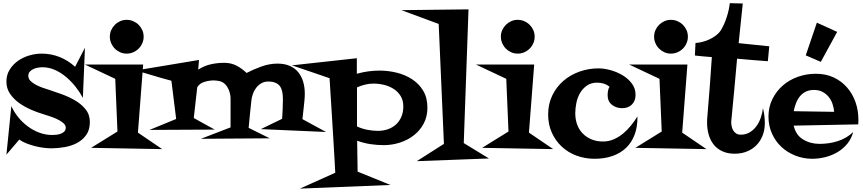

<svg xmlns="http://www.w3.org/2000/svg" viewBox="-20 -916 5314 1182"><path d="M533.2 -165Q533.2 -116.2 510.7 -85Q488.3 -53.7 454.1 -35.6Q419.9 -17.6 377.9 -10.3Q335.9 -2.9 296.9 -2.9Q274.4 -2.9 247.6 -6.3Q220.7 -9.8 194.3 -16.6Q168 -23.4 143.1 -33.2Q118.2 -43 98.6 -56.6L19.5 36.1L49.8 -262.7Q66.4 -226.6 92.3 -194.3Q118.2 -162.1 151.4 -137.7Q184.6 -113.3 222.7 -99.1Q260.7 -85 301.8 -85Q312.5 -85 326.7 -86.4Q340.8 -87.9 354 -92.8Q367.2 -97.7 376 -106.4Q384.8 -115.2 384.8 -129.9Q384.8 -146.5 367.2 -160.6Q349.6 -174.8 326.2 -185.1Q302.7 -195.3 279.3 -202.6Q255.9 -210 244.1 -213.9Q210.9 -223.6 171.4 -240.7Q131.8 -257.8 98.1 -281.7Q64.5 -305.7 42 -338.4Q19.5 -371.1 19.5 -414.1Q19.5 -455.1 39.6 -487.3Q59.6 -519.5 90.8 -541.5Q122.1 -563.5 160.6 -574.7Q199.2 -585.9 236.3 -585.9Q294.9 -585.9 347.2 -564.9Q399.4 -543.9 442.4 -504.9L502.9 -622.1L490.2 -313.5Q472.7 -346.7 446.3 -380.4Q419.9 -414.1 387.7 -441.4Q355.5 -468.8 318.4 -485.4Q281.2 -502 241.2 -502Q229.5 -502 214.4 -499.5Q199.2 -497.1 186 -491.2Q172.9 -485.4 163.6 -475.1Q154.3 -464.8 154.3 -449.2Q154.3 -430.7 168.5 -417Q182.6 -403.3 202.6 -393.1Q222.7 -382.8 243.7 -375.5Q264.6 -368.2 278.3 -364.3Q313.5 -352.5 357.4 -336.9Q401.4 -321.3 440.4 -298.8Q479.5 -276.4 506.3 -243.7Q533.2 -210.9 533.2 -165Z M864.3 -690.4Q864.3 -668.9 856 -649.9Q847.7 -630.9 833.5 -616.7Q819.3 -602.5 800.3 -594.2Q781.2 -585.9 759.8 -585.9Q738.3 -585.9 719.7 -594.2Q701.2 -602.5 687 -616.7Q672.9 -630.9 664.6 -649.9Q656.2 -668.9 656.2 -690.4Q656.2 -711.9 664.6 -730.5Q672.9 -749 687 -763.2Q701.2 -777.3 719.7 -785.6Q738.3 -793.9 759.8 -793.9Q781.2 -793.9 800.3 -785.6Q819.3 -777.3 833.5 -763.2Q847.7 -749 856 -730.5Q864.3 -711.9 864.3 -690.4ZM978.5 2 541 -5.9 703.1 -106.4 689.5 -430.7 502.9 -518.6H861.3L829.1 -99.6Z M1987.3 -103.5 1585.9 -121.1 1716.8 -184.6Q1718.8 -214.8 1720.2 -244.6Q1721.7 -274.4 1721.7 -304.7Q1721.7 -330.1 1717.8 -350.1Q1713.9 -370.1 1704.1 -384.3Q1694.3 -398.4 1676.3 -406.2Q1658.2 -414.1 1630.9 -414.1Q1607.4 -414.1 1588.9 -403.3Q1570.3 -392.6 1557.1 -375.5Q1543.9 -358.4 1536.6 -337.4Q1529.3 -316.4 1527.3 -294.9Q1522.5 -253.9 1518.6 -211.9Q1514.6 -169.9 1510.7 -128.9L1640.6 -64.5L1216.8 -61.5L1399.4 -131.8V-307.6Q1399.4 -333 1390.6 -356.9Q1381.8 -380.9 1365.2 -398.4Q1350.6 -412.1 1332.5 -416.5Q1314.5 -420.9 1294.9 -420.9Q1268.6 -420.9 1238.8 -412.1Q1209 -403.3 1194.3 -378.9L1172.9 -189.5L1301.8 -118.2L900.4 -116.2L1064.5 -183.6L1035.2 -418.9Q1006.8 -426.8 969.7 -437Q932.6 -447.3 898.4 -458Q859.4 -469.7 817.4 -482.4L1205.1 -546.9L1200.2 -487.3Q1238.3 -511.7 1278.8 -520.5Q1319.3 -529.3 1360.4 -529.3Q1402.3 -529.3 1435.5 -512.2Q1468.8 -495.1 1498 -466.8Q1541 -489.3 1589.8 -506.8Q1638.7 -524.4 1688.5 -524.4Q1731.4 -524.4 1763.2 -510.7Q1794.9 -497.1 1815.4 -472.2Q1835.9 -447.3 1846.2 -413.6Q1856.4 -379.9 1856.4 -338.9Q1856.4 -320.3 1854 -294.4Q1851.6 -268.6 1848.6 -243.2Q1844.7 -213.9 1841.8 -182.6Z M2611.3 -252.9Q2611.3 -198.2 2588.4 -155.3Q2565.4 -112.3 2527.8 -83Q2490.2 -53.7 2441.9 -38.1Q2393.6 -22.5 2342.8 -22.5Q2300.8 -22.5 2259.3 -28.8Q2217.8 -35.2 2178.7 -49.8L2181.6 140.6L2383.8 222.7L1826.2 245.1L2043.9 147.5Q2042 111.3 2039.6 66.9Q2037.1 22.5 2034.2 -25.4Q2031.2 -73.2 2028.3 -122.1Q2025.4 -170.9 2022.5 -216.8Q2015.6 -323.2 2008.8 -434.6L1777.3 -513.7L2176.8 -557.6V-461.9Q2246.1 -481.4 2316.4 -481.4Q2369.1 -481.4 2421.4 -468.8Q2473.6 -456.1 2516.1 -428.7Q2558.6 -401.4 2585 -357.9Q2611.3 -314.5 2611.3 -252.9ZM2462.9 -260.7Q2462.9 -298.8 2446.3 -325.2Q2429.7 -351.6 2403.3 -368.7Q2377 -385.7 2344.2 -393.6Q2311.5 -401.4 2279.3 -401.4Q2252.9 -401.4 2227.1 -395Q2201.2 -388.7 2177.7 -377.9V-137.7Q2206.1 -124 2240.2 -117.2Q2274.4 -110.4 2305.7 -110.4Q2339.8 -110.4 2368.7 -120.6Q2397.5 -130.9 2418.5 -150.4Q2439.5 -169.9 2451.2 -197.8Q2462.9 -225.6 2462.9 -260.7Z M2990.2 59.6 2545.9 76.2 2712.9 -30.3 2680.7 -768.6 2451.2 -853.5 2864.3 -858.4 2835 -35.2Z M3271.5 -690.4Q3271.5 -668.9 3263.2 -649.9Q3254.9 -630.9 3240.7 -616.7Q3226.6 -602.5 3207.5 -594.2Q3188.5 -585.9 3167 -585.9Q3145.5 -585.9 3127 -594.2Q3108.4 -602.5 3094.2 -616.7Q3080.1 -630.9 3071.8 -649.9Q3063.5 -668.9 3063.5 -690.4Q3063.5 -711.9 3071.8 -730.5Q3080.1 -749 3094.2 -763.2Q3108.4 -777.3 3127 -785.6Q3145.5 -793.9 3167 -793.9Q3188.5 -793.9 3207.5 -785.6Q3226.6 -777.3 3240.7 -763.2Q3254.9 -749 3263.2 -730.5Q3271.5 -711.9 3271.5 -690.4ZM3385.7 2 2948.2 -5.9 3110.4 -106.4 3096.7 -430.7 2910.2 -518.6H3268.6L3236.3 -99.6Z M3904.3 -199.2Q3905.3 -136.7 3887.2 -87.9Q3869.1 -39.1 3834.5 -5.9Q3799.8 27.3 3750.5 44.4Q3701.2 61.5 3640.6 61.5Q3581.1 61.5 3528.8 42Q3476.6 22.5 3438 -13.7Q3399.4 -49.8 3377 -99.6Q3354.5 -149.4 3354.5 -210.9Q3354.5 -275.4 3379.9 -328.1Q3405.3 -380.9 3448.2 -418Q3491.2 -455.1 3547.4 -475.1Q3603.5 -495.1 3665 -495.1Q3698.2 -495.1 3737.8 -484.4Q3777.3 -473.6 3812 -453.1Q3846.7 -432.6 3869.6 -402.3Q3892.6 -372.1 3892.6 -332Q3892.6 -294.9 3870.1 -272.5Q3847.7 -250 3810.5 -250Q3773.4 -250 3747.1 -271Q3720.7 -292 3720.7 -330.1Q3720.7 -342.8 3723.1 -356.9Q3725.6 -371.1 3732.4 -381.8Q3715.8 -395.5 3696.3 -401.4Q3676.8 -407.2 3656.2 -407.2Q3619.1 -407.2 3593.3 -389.2Q3567.4 -371.1 3551.3 -343.8Q3535.2 -316.4 3528.3 -282.7Q3521.5 -249 3521.5 -218.8Q3521.5 -180.7 3533.2 -148.9Q3544.9 -117.2 3567.4 -94.2Q3589.8 -71.3 3621.1 -58.1Q3652.3 -44.9 3692.4 -44.9Q3727.5 -44.9 3758.8 -58.6Q3790 -72.3 3816.4 -94.2Q3842.8 -116.2 3864.7 -143.6Q3886.7 -170.9 3904.3 -199.2Z M4214.8 -690.4Q4214.8 -668.9 4206.5 -649.9Q4198.2 -630.9 4184.1 -616.7Q4169.9 -602.5 4150.9 -594.2Q4131.8 -585.9 4110.4 -585.9Q4088.9 -585.9 4070.3 -594.2Q4051.8 -602.5 4037.6 -616.7Q4023.4 -630.9 4015.1 -649.9Q4006.8 -668.9 4006.8 -690.4Q4006.8 -711.9 4015.1 -730.5Q4023.4 -749 4037.6 -763.2Q4051.8 -777.3 4070.3 -785.6Q4088.9 -793.9 4110.4 -793.9Q4131.8 -793.9 4150.9 -785.6Q4169.9 -777.3 4184.1 -763.2Q4198.2 -749 4206.5 -730.5Q4214.8 -711.9 4214.8 -690.4ZM4329.1 2 3891.6 -5.9 4053.7 -106.4 4040 -430.7 3853.5 -518.6H4211.9L4179.7 -99.6Z M4715.8 -630.9 4707 -539.1Q4659.2 -543 4612.3 -546.4Q4565.4 -549.8 4517.6 -554.7Q4509.8 -461.9 4501 -370.1Q4492.2 -278.3 4483.4 -185.5Q4483.4 -180.7 4482.4 -175.8Q4481.4 -170.9 4481.4 -166Q4481.4 -152.3 4484.4 -138.2Q4487.3 -124 4494.1 -112.8Q4501 -101.6 4512.2 -94.2Q4523.4 -86.9 4540 -86.9Q4572.3 -86.9 4596.7 -102.1Q4621.1 -117.2 4637.7 -140.6Q4654.3 -164.1 4664.1 -192.9Q4673.8 -221.7 4676.8 -250Q4688.5 -204.1 4688.5 -159.2Q4688.5 -116.2 4674.8 -81.5Q4661.1 -46.9 4636.7 -22Q4612.3 2.9 4578.1 16.6Q4543.9 30.3 4502.9 30.3Q4460 30.3 4427.7 15.6Q4395.5 1 4374.5 -24.9Q4353.5 -50.8 4343.3 -85.9Q4333 -121.1 4333 -161.1Q4333 -168.9 4333 -175.8Q4333 -182.6 4334 -190.4Q4341.8 -285.2 4349.1 -377.4Q4356.4 -469.7 4362.3 -564.5Q4335.9 -566.4 4310.1 -568.8Q4284.2 -571.3 4257.8 -574.2L4261.7 -651.4Q4282.2 -652.3 4304.7 -658.2Q4327.1 -664.1 4348.1 -673.8Q4369.1 -683.6 4387.2 -697.3Q4405.3 -710.9 4417 -728.5Q4427.7 -746.1 4437 -766.6Q4446.3 -787.1 4453.6 -809.6Q4460.9 -832 4465.8 -854Q4470.7 -876 4472.7 -896.5L4552.7 -894.5L4527.3 -650.4Z M5264.6 -177.7Q5264.6 -170.9 5264.2 -164.1Q5263.7 -157.2 5263.7 -150.4L4866.2 -142.6Q4878.9 -85 4923.8 -57.6Q4968.8 -30.3 5025.4 -30.3Q5052.7 -30.3 5081.1 -34.2Q5109.4 -38.1 5136.7 -46.9Q5164.1 -55.7 5188.5 -69.8Q5212.9 -84 5232.4 -103.5Q5221.7 -62.5 5196.3 -31.2Q5170.9 0 5136.2 20.5Q5101.6 41 5061 51.3Q5020.5 61.5 4980.5 61.5Q4925.8 61.5 4876.5 42Q4827.1 22.5 4790.5 -11.7Q4753.9 -45.9 4732.4 -93.8Q4710.9 -141.6 4710.9 -198.2Q4710.9 -257.8 4735.4 -306.6Q4759.8 -355.5 4799.8 -390.1Q4839.8 -424.8 4892.6 -443.4Q4945.3 -461.9 5002.9 -461.9Q5063.5 -461.9 5111.8 -439.5Q5160.2 -417 5194.3 -377.9Q5228.5 -338.9 5246.6 -287.6Q5264.6 -236.3 5264.6 -177.7ZM5115.2 -227.5Q5113.3 -253.9 5104.5 -278.3Q5095.7 -302.7 5080.1 -321.3Q5064.5 -339.8 5042.5 -351.1Q5020.5 -362.3 4991.2 -362.3Q4961.9 -362.3 4940.4 -351.6Q4918.9 -340.8 4904.3 -322.8Q4889.6 -304.7 4880.4 -280.8Q4871.1 -256.8 4866.2 -231.4ZM5133.8 -719.7 5033.2 -535.2 4940.4 -575.2 5008.8 -776.4Z"/></svg>

Font: Fontdiner Swanky
Style: Regular
Weight: 400
Designer: Font Diner, Inc
Foundry: Font Diner, Inc
Version: Version 1.001